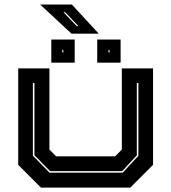

<svg xmlns="http://www.w3.org/2000/svg" viewBox="-20 -850 776 870"><path d="M165.5 0 62.5 -103V-540H204V-172L234.5 -141.5H501.5L532 -172V-540H673.5V-103L570.5 0ZM204.5 -67.5H536L607 -144V-473.5H600V-146L533.5 -74.5H207L136 -146.5V-473.5H129V-144.5ZM420.5 -566V-671H526.5V-566ZM212.5 -566V-671H318.5V-566ZM262.5 -612H267V-624H262.5ZM471.5 -612H476V-624H471.5ZM427.5 -697.5H304L162 -829.5H305.5ZM335.5 -731.5 275.5 -794.5H267.5L328 -731.5Z"/></svg>

Font: Tourney Expanded ExtraBold
Style: Regular
Weight: 800
Width: 7
Designer: Tyler Finck
Foundry: Etcetera Type Co
Version: Version 1.010; ttfautohint (v1.8.3)